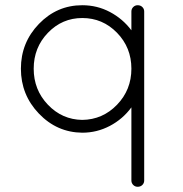

<svg xmlns="http://www.w3.org/2000/svg" viewBox="-20 -510 700 735"><path d="M483 181V-99Q450 -54 400.5 -28Q351 -2 295 -2Q198 -3 129 -75Q60 -147 60 -247Q60 -347 129 -418.5Q198 -490 295 -490Q352 -490 401 -464Q450 -438 483 -394V-466Q483 -476 490 -483Q497 -490 507 -490Q518 -490 525 -483Q532 -476 532 -466V-257V-247V-237V181Q532 191 525 198Q518 205 507 205Q497 205 490 198Q483 191 483 181ZM295 -51Q373 -52 428 -109Q483 -166 483 -247Q483 -328 428 -384.5Q373 -441 295 -441Q218 -441 163.5 -384.5Q109 -328 109 -247Q109 -166 163.5 -109Q218 -52 295 -51Z"/></svg>

Font: Quicksand
Style: Regular
Weight: 400
Designer: Andrew Paglinawan
Foundry: Andrew Paglinawan
Version: 1.002